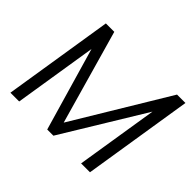

<svg xmlns="http://www.w3.org/2000/svg" viewBox="-152 -933 1162 1162"><g transform="rotate(45 429.0 -352.5)"><path d="M49 0 161 -705H233L405 -100L770 -705H842L730 0H654L738 -527L417 0H364L209 -534L124 0Z"/></g></svg>

Font: Mulish
Style: Italic
Weight: 400
Italic angle: -9°
Designer: Vernon Adams
Foundry: Vernon Adams
Version: Version 3.603; ttfautohint (v1.8.3)